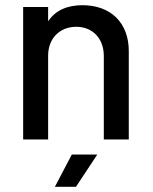

<svg xmlns="http://www.w3.org/2000/svg" viewBox="-20 -536 588 738"><path d="M297 -516C240 -516 193 -497 165 -454V-509H69V0H165V-322C165 -388 209 -433 273 -433C337 -433 379 -387 379 -321V0H475V-340C475 -448 406 -516 297 -516ZM191 182H272L354 58H256Z"/></svg>

Font: Arthouse Owned Medium
Style: Regular
Weight: 500
Designer: Jeremy Tribby
Foundry: Tribby Type
Version: Version 1.000;PS 001.000;hotconv 1.0.88;makeotf.lib2.5.64775